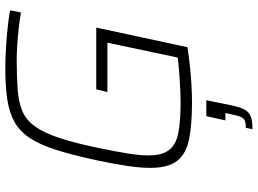

<svg xmlns="http://www.w3.org/2000/svg" viewBox="-144 -592 972 724"><g transform="rotate(-90 342.0 -230.0)"><path d="M318 8Q234 8 179 -3Q124 -14 97.5 -48Q71 -82 71 -149Q71 -186 78 -234Q85 -282 98 -344Q118 -437 137.5 -500Q157 -563 182.5 -602Q208 -641 243.5 -661Q279 -681 328.5 -688.5Q378 -696 447 -696Q483 -696 523 -693.5Q563 -691 601 -687Q639 -683 665 -678L657 -637Q629 -642 596 -645.5Q563 -649 533 -651Q503 -653 482 -653Q415 -653 367 -649.5Q319 -646 285.5 -632Q252 -618 228 -585Q204 -552 184.5 -494Q165 -436 146 -344Q133 -282 125.5 -235.5Q118 -189 118 -155Q118 -106 137.5 -79.5Q157 -53 201 -44Q245 -35 317 -35Q340 -35 371.5 -36.5Q403 -38 434 -40.5Q465 -43 487 -46L543 -311H357L367 -353H600L526 -9Q493 -4 456 0Q419 4 383.5 6Q348 8 318 8ZM217 236 222 211Q238 211 247 208Q256 205 261.5 195Q267 185 271 165L278 134H250L266 62H326L307 156Q302 180 295.5 196Q289 212 279.5 220.5Q270 229 255 232.5Q240 236 217 236Z"/></g></svg>

Font: Saira Thin ExtraLight
Style: Italic
Weight: 250
Italic angle: -12°
Version: Version 1.101